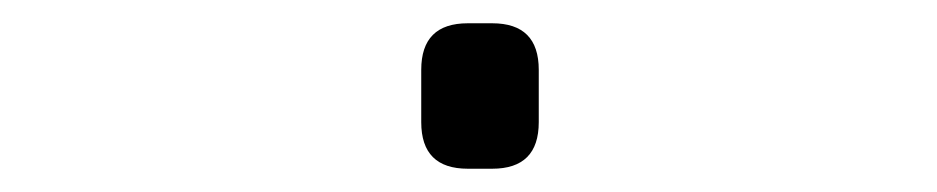

<svg xmlns="http://www.w3.org/2000/svg" viewBox="-20 -456 805 165"><path d="M382 -311H403Q443 -311 443 -351V-396Q443 -436 403 -436H382Q342 -436 342 -396V-351Q342 -311 382 -311Z"/></svg>

Font: WDXL Lubrifont JP N
Style: Regular
Weight: 400
Designer: [WDXL Lubrifont] Copyright 2020-2022 (c) NightFurySL2001, Skr-ZERO; [ZCOOL QingKe HuangYou] Copyright 2018-2022 (c) The 
Version: Version 2.001;hotconv 1.1.1;makeotfexe 2.6.0